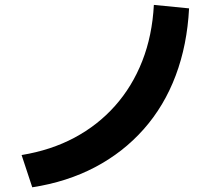

<svg xmlns="http://www.w3.org/2000/svg" viewBox="-20 -786 920 800"><path d="M70 -140Q192.2 -160 290 -212.2Q387.8 -264.4 459.4 -345Q531.1 -425.6 572.8 -531.7Q614.4 -637.8 621.1 -765.6L767.8 -751.1Q760 -598.9 712.2 -471.7Q664.4 -344.4 578.9 -247.8Q493.3 -151.1 376.1 -89.4Q258.9 -27.8 114.4 -5.6Z"/></svg>

Font: Paperlogy 7 Bold
Style: Regular
Weight: 700
Designer: redesigned by Lee Juim, glyphs from Gmarket Sans & Montserrat
Foundry: PT&
Version: Version 1.001